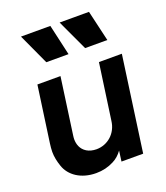

<svg xmlns="http://www.w3.org/2000/svg" viewBox="-149 -918 893 1032"><g transform="rotate(-20 297.0 -402.0)"><path d="M301 -640 261 -816H93L174 -640ZM523 -640 482 -816H314L396 -640ZM223 12C260 12 293 4 324 -12C346 -23 364 -39 379 -60L371 0H495L571 -544H440L395 -225C387 -155 332 -108 268 -108C247 -108 228 -113 213 -122C182 -141 173 -172 173 -200C173 -207 174 -214 175 -222L220 -544H88L43 -224C41 -207 39 -192 39 -176C39 -148 45 -120 55 -91C75 -32 136 12 223 12Z"/></g></svg>

Font: Plus Jakarta Sans
Style: Bold Italic
Weight: 700
Italic angle: -8°
Designer: Gumpita Rahayu
Foundry: Tokotype
Version: Version 2.071;gftools[0.9.30]